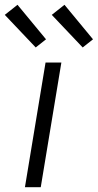

<svg xmlns="http://www.w3.org/2000/svg" viewBox="-43 -781 408 801"><path d="M61 0 147 -520H213L127 0ZM302 -583 173 -719 226 -761 345 -617ZM106 -583 -23 -719 30 -761 149 -617Z"/></svg>

Font: Iosevka Aile Light
Style: Italic
Weight: 300
Italic angle: -9°
Designer: Belleve Invis
Foundry: Belleve Invis
Version: Version 31.1.0; ttfautohint (v1.8.4)